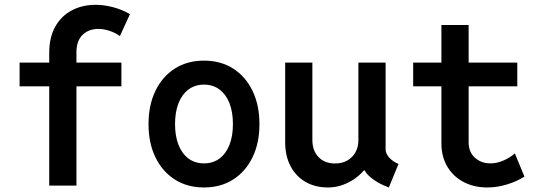

<svg xmlns="http://www.w3.org/2000/svg" viewBox="-20 -786 2290 813"><path d="M188.5 0V-563Q188.5 -627.9 213.9 -673.1Q239.3 -718.3 283.7 -741.9Q328.1 -765.6 385.3 -765.6Q420.4 -765.6 459.2 -755.4Q498 -745.1 530.3 -726.1L487.8 -633.3Q467.3 -647.9 442.6 -655.8Q418 -663.6 397 -663.6Q355.5 -663.6 329.6 -638.4Q303.7 -613.3 303.7 -564.9V0ZM63 -420.4V-521H494.1V-420.4Z M843.8 7.8Q772.9 7.8 720.2 -25.9Q667.5 -59.6 638.2 -119.9Q608.9 -180.2 608.9 -260.3Q608.9 -340.8 638.2 -401.4Q667.5 -461.9 720.2 -495.6Q772.9 -529.3 843.8 -529.3Q914.6 -529.3 967.3 -495.6Q1020 -461.9 1049.3 -401.4Q1078.6 -340.8 1078.6 -260.3Q1078.6 -180.2 1049.3 -119.9Q1020 -59.6 967.3 -25.9Q914.6 7.8 843.8 7.8ZM843.8 -94.2Q881.8 -94.2 909.4 -114.7Q937 -135.3 951.7 -172.6Q966.3 -210 966.3 -260.3Q966.3 -311.5 951.7 -348.9Q937 -386.2 909.4 -407Q881.8 -427.7 843.8 -427.7Q805.7 -427.7 778.1 -407Q750.5 -386.2 735.8 -348.9Q721.2 -311.5 721.2 -260.3Q721.2 -210 735.8 -172.6Q750.5 -135.3 778.1 -114.7Q805.7 -94.2 843.8 -94.2Z M1369.1 7.8Q1314 7.8 1273.2 -16.1Q1232.4 -40 1210 -83Q1187.5 -126 1187.5 -184.1V-521H1302.7V-193.4Q1302.7 -148.4 1328.4 -121.3Q1354 -94.2 1397 -93.8Q1426.8 -93.3 1449.5 -105.7Q1472.2 -118.2 1484.9 -140.6Q1497.6 -163.1 1497.6 -193.4V-521H1612.8V-153.8Q1612.8 -136.2 1627.7 -119.1Q1642.6 -102.1 1667.5 -91.8L1626.5 7.8Q1580.1 -8.8 1548.6 -35.6Q1517.1 -62.5 1517.1 -89.8L1549.3 -64.5H1490.2L1545.9 -100.6Q1517.6 -49.8 1469.2 -21Q1420.9 7.8 1369.1 7.8Z M2043.5 7.8Q1987.3 7.8 1943.4 -15.1Q1899.4 -38.1 1874.3 -80.1Q1849.1 -122.1 1849.1 -179.2V-680.2H1964.4V-183.1Q1964.4 -142.1 1991 -118.2Q2017.6 -94.2 2056.6 -94.2Q2084.5 -94.2 2112.1 -106.4Q2139.6 -118.7 2160.2 -136.2L2200.7 -38.1Q2168 -17.6 2126.5 -4.9Q2085 7.8 2043.5 7.8ZM1729.5 -420.4V-521H2170.4V-420.4Z"/></svg>

Font: Reddit Mono SemiBold
Style: Regular
Weight: 600
Monospace: yes
Designer: Stephen Hutchings
Foundry: Reddit
Version: Version 1.014